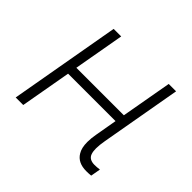

<svg xmlns="http://www.w3.org/2000/svg" viewBox="-129 -676 844 844"><g transform="rotate(45 293.0 -254.5)"><path d="M48.3 0 139.6 -517.6H186.5L144.5 -280.8H439.9L481.9 -517.6H527.8L461.4 -141.6Q456.1 -112.3 456.1 -91.3Q456.1 -72.8 460.4 -60.5Q468.8 -35.2 502.9 -35.2Q517.1 -35.2 534.2 -37.6L525.9 8.3Q512.2 9.8 496.6 9.8Q444.3 9.8 422.9 -25.9Q409.2 -47.4 409.2 -84.5Q409.2 -107.9 414.6 -136.7L432.1 -236.8H137.2L95.2 0Z"/></g></svg>

Font: CaskaydiaCove NFP ExtraLight
Style: Italic
Weight: 200
Italic angle: -10°
Designer: Aaron Bell
Foundry: Saja Typeworks
Version: Version 2111.001; VTT 6.35;Nerd Fonts 3.1.1